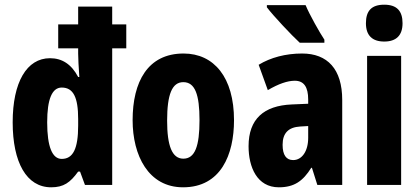

<svg xmlns="http://www.w3.org/2000/svg" viewBox="-20 -788 1784 818"><path d="M198 10C251 10 279 -10 313 -57H321L342 0H458V-582H518V-684H458V-760H313V-684H228V-582H313V-559C313 -538 315 -505 318 -460H313C284 -515 244 -540 193 -540C94 -540 34 -438 34 -267C34 -96 93 10 198 10ZM243 -111C203 -111 181 -162 181 -267C181 -366 202 -415 243 -415C292 -415 313 -374 313 -281V-253C313 -154 291 -111 243 -111Z M977 -276C977 -458 892 -560 762 -560C609 -560 545 -439 545 -276C545 -126 612 10 760 10C921 10 977 -129 977 -276ZM692 -274C692 -386 713 -438 761 -438C811 -438 830 -385 830 -276C830 -166 811 -112 761 -112C713 -112 692 -167 692 -274Z M1282 -766H1117V-757C1143 -722 1223 -637 1257 -606H1362V-619C1342 -649 1299 -725 1282 -766ZM1267 -560C1197 -560 1133 -543 1082 -512L1121 -404C1167 -431 1205 -444 1236 -444C1275 -444 1293 -417 1293 -364V-346L1223 -343C1104 -338 1039 -281 1039 -165C1039 -76 1075 10 1168 10C1234 10 1271 -17 1306 -73H1309L1332 0H1438V-362C1438 -494 1375 -560 1267 -560ZM1259 -249 1293 -251V-201C1293 -143 1266 -106 1229 -106C1200 -106 1184 -127 1184 -171C1184 -221 1209 -246 1259 -249Z M1617 -768C1563 -768 1539 -742 1539 -689C1539 -637 1566 -611 1617 -611C1668 -611 1695 -637 1695 -689C1695 -741 1671 -768 1617 -768ZM1689 -550H1544V0H1689Z"/></svg>

Font: Noto Sans Arabic UI XCn XBd
Style: Regular
Weight: 800
Width: 2
Designer: Monotype Design Team, Nadine Chahine and Nizar Qandah
Foundry: Monotype Imaging Inc.
Version: Version 2.010